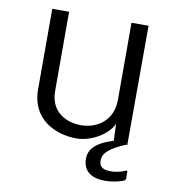

<svg xmlns="http://www.w3.org/2000/svg" viewBox="-78 -587 733 821"><g transform="rotate(10 288.0 -176.5)"><path d="M511 109C500 114 477 122 449 122C413 122 399 109 399 84C399 50 427 28 493 -1H500L501 -519H427V-182C426 -94 360 -50 289 -50C231 -50 156 -80 156 -175V-519H83V-169C83 -38 191 8 277 9C347 10 417 -36 437 -82L440 -9C360 16 336 48 336 88C336 135 367 166 431 166C466 166 499 158 514 150C519 148 520 145 520 140V114C520 107 518 105 511 109Z"/></g></svg>

Font: United Sans Light
Style: Regular
Weight: 300
Designer: Pablo Impallari, Rodrigo Fuenzalida (Modified by Dan O. Williams)
Version: Version 1.000;PS 001.000;hotconv 1.0.88;makeotf.lib2.5.64775